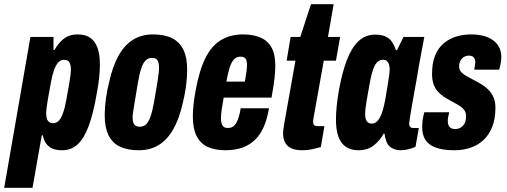

<svg xmlns="http://www.w3.org/2000/svg" viewBox="-60 -704 2416 915"><path d="M-40 191 85 -528H195V-466H200Q216 -497 243 -518.5Q270 -540 310 -540Q347 -540 370 -524Q393 -508 404.5 -476.5Q416 -445 416 -396Q416 -368 412.5 -333.5Q409 -299 401 -258Q385 -164 363 -104.5Q341 -45 310.5 -16.5Q280 12 236 12Q206 12 187.5 3Q169 -6 158.5 -22Q148 -38 144 -59H139L95 191ZM193 -117Q209 -117 220 -128.5Q231 -140 240 -164.5Q249 -189 256 -228Q266 -282 270.5 -309.5Q275 -337 276.5 -350.5Q278 -364 278 -372Q278 -388 274.5 -398.5Q271 -409 264 -414Q257 -419 245 -419Q229 -419 217.5 -406.5Q206 -394 197.5 -370Q189 -346 182 -308Q172 -255 167.5 -227Q163 -199 161.5 -186Q160 -173 160 -165Q160 -149 163.5 -138.5Q167 -128 174.5 -122.5Q182 -117 193 -117Z M601 12Q547 12 511 -5.5Q475 -23 457 -60Q439 -97 439 -155Q439 -191 444.5 -232.5Q450 -274 461 -316Q477 -388 504.5 -438Q532 -488 573 -514Q614 -540 669 -540Q724 -540 760 -522Q796 -504 814 -467Q832 -430 832 -372Q832 -335 826.5 -293.5Q821 -252 810 -209Q794 -138 766 -88.5Q738 -39 697.5 -13.5Q657 12 601 12ZM606 -100Q623 -100 635 -110.5Q647 -121 656.5 -146.5Q666 -172 674 -217Q685 -279 690 -311Q695 -343 696.5 -357.5Q698 -372 698 -380Q698 -398 694.5 -408.5Q691 -419 683.5 -423.5Q676 -428 664 -428Q647 -428 635 -417Q623 -406 614 -380.5Q605 -355 597 -309Q587 -247 581.5 -215Q576 -183 574 -168.5Q572 -154 572 -145Q572 -129 576 -118.5Q580 -108 587.5 -104Q595 -100 606 -100Z M1014 12Q963 12 928.5 -4.5Q894 -21 876.5 -56.5Q859 -92 859 -148Q859 -173 862 -202.5Q865 -232 871 -266Q889 -367 918.5 -426.5Q948 -486 993 -513Q1038 -540 1098 -540Q1147 -540 1181.5 -525Q1216 -510 1234 -477.5Q1252 -445 1252 -391Q1252 -367 1248.5 -333.5Q1245 -300 1234 -239H1006Q1000 -206 996.5 -182Q993 -158 993 -140Q993 -125 996.5 -114.5Q1000 -104 1007 -99Q1014 -94 1025 -94Q1038 -94 1047.5 -99Q1057 -104 1064 -115Q1071 -126 1077 -144Q1083 -162 1087 -188H1222Q1213 -136 1196.5 -98.5Q1180 -61 1154 -36.5Q1128 -12 1093.5 0Q1059 12 1014 12ZM1019 -315H1107Q1112 -342 1114.5 -361.5Q1117 -381 1117 -394Q1117 -408 1114 -417Q1111 -426 1104 -430Q1097 -434 1086 -434Q1067 -434 1055 -421Q1043 -408 1034.5 -382Q1026 -356 1019 -315Z M1380 12Q1349 12 1329 3Q1309 -6 1299 -24Q1289 -42 1289 -70Q1289 -78 1290.5 -87Q1292 -96 1293 -106L1348 -415H1306L1325 -528H1371L1422 -684H1530L1503 -528H1561L1541 -415H1483L1434 -141Q1433 -136 1432.5 -131Q1432 -126 1432 -123Q1432 -113 1437 -108Q1442 -103 1453 -103H1486L1469 -3Q1452 1 1436.5 5Q1421 9 1407 10.5Q1393 12 1380 12Z M1648 12Q1612 12 1588 -4.5Q1564 -21 1552.5 -53.5Q1541 -86 1541 -133Q1541 -163 1544.5 -198Q1548 -233 1555 -273Q1570 -357 1592.5 -416.5Q1615 -476 1648 -507.5Q1681 -539 1729 -539Q1759 -539 1778.5 -529.5Q1798 -520 1809 -503Q1820 -486 1827 -465H1832L1863 -528H1962L1937 -394Q1934 -373 1928 -340Q1922 -307 1915.5 -270.5Q1909 -234 1903 -200Q1897 -166 1893.5 -143Q1890 -120 1890 -117Q1890 -105 1895 -99.5Q1900 -94 1909 -94H1936L1920 -4Q1904 3 1885.5 7.5Q1867 12 1850 12Q1824 12 1804 -0.5Q1784 -13 1778 -42Q1775 -47 1774.5 -53Q1774 -59 1773 -66L1769 -68Q1752 -36 1722.5 -12Q1693 12 1648 12ZM1711 -115Q1723 -115 1732.5 -122Q1742 -129 1750 -143Q1758 -157 1764 -178Q1770 -199 1776 -229Q1785 -283 1789.5 -310.5Q1794 -338 1795.5 -351.5Q1797 -365 1797 -372Q1797 -388 1793.5 -398Q1790 -408 1783.5 -413.5Q1777 -419 1765 -419Q1749 -419 1737.5 -407.5Q1726 -396 1717.5 -371.5Q1709 -347 1702 -308Q1692 -254 1687.5 -226Q1683 -198 1681.5 -185Q1680 -172 1680 -163Q1680 -138 1688 -126.5Q1696 -115 1711 -115Z M2106 12Q2062 12 2032 4Q2002 -4 1984.5 -18.5Q1967 -33 1959.5 -53Q1952 -73 1952 -98Q1952 -114 1954 -130.5Q1956 -147 1962 -169H2081Q2077 -154 2075.5 -145Q2074 -136 2074 -126Q2074 -116 2077.5 -107Q2081 -98 2089 -93.5Q2097 -89 2110 -89Q2121 -89 2130 -93Q2139 -97 2146.5 -105Q2154 -113 2157.5 -124Q2161 -135 2161 -151Q2161 -166 2154.5 -176.5Q2148 -187 2137 -195Q2126 -203 2112 -210.5Q2098 -218 2084 -226Q2068 -234 2053 -244.5Q2038 -255 2025.5 -269Q2013 -283 2006 -303.5Q1999 -324 1999 -352Q1999 -404 2013.5 -439.5Q2028 -475 2054 -497Q2080 -519 2113.5 -529.5Q2147 -540 2185 -540Q2218 -540 2244.5 -533Q2271 -526 2290.5 -511.5Q2310 -497 2319.5 -477.5Q2329 -458 2329 -431Q2329 -418 2326 -402Q2323 -386 2319 -372H2200Q2204 -391 2204.5 -397.5Q2205 -404 2205 -408Q2205 -419 2201.5 -425.5Q2198 -432 2191 -435.5Q2184 -439 2174 -439Q2165 -439 2156.5 -435.5Q2148 -432 2141.5 -425Q2135 -418 2131.5 -408.5Q2128 -399 2128 -387Q2128 -371 2138.5 -360Q2149 -349 2165 -340.5Q2181 -332 2199 -322Q2217 -313 2235 -302Q2253 -291 2267.5 -276.5Q2282 -262 2291.5 -241Q2301 -220 2301 -190Q2301 -138 2286 -100Q2271 -62 2244.5 -37Q2218 -12 2182.5 0Q2147 12 2106 12Z"/></svg>

Font: Archivo ExtraCondensed ExtraBold
Style: Italic
Weight: 800
Width: 2
Italic angle: -10°
Designer: Hector Gatti
Foundry: Omnibus-Type
Version: Version 2.001